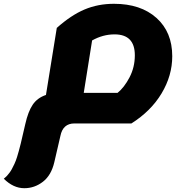

<svg xmlns="http://www.w3.org/2000/svg" viewBox="-107 -625 993 1011"><path d="M21 366Q-37 366 -87 316Q-86 315 -80 310Q-74 305 -70 300.5Q-66 296 -58.5 286.5Q-51 277 -45 266Q-39 255 -31 238Q-23 221 -17 201Q0 147 26 29Q41 -38 65.5 -74Q90 -110 135 -125L192 -478Q267 -545 338 -575Q409 -605 493 -605Q634 -605 717 -530.5Q800 -456 800 -329Q800 -227 744 -133.5Q688 -40 585 25H285Q224 25 211 91L179 229Q163 298 119 332Q75 366 21 366ZM496 -444Q435 -444 378 -412L334 -136H512Q547 -164 575 -217.5Q603 -271 603 -334Q603 -444 496 -444Z"/></svg>

Font: Lemonada
Style: Bold
Weight: 700
Designer: Mohamed Gaber (Arabic), Eduardo Tunni (Latin)
Foundry: Kief Type Foundry
Version: Version 4.004